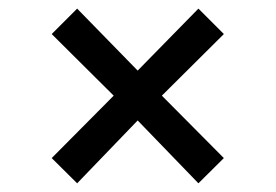

<svg xmlns="http://www.w3.org/2000/svg" viewBox="-20 -541 640 446"><path d="M159.2 -115.2 100.1 -173.8 244.1 -318.8 100.1 -461.9 159.2 -521 299.8 -377 440.9 -521 500 -461.9 356 -318.8 500 -173.8 440.9 -115.2 299.8 -261.2Z"/></svg>

Font: Apfel Grotezk
Style: Regular
Weight: 400
Designer: Luigi Gorlero
Foundry: © 2023, Luigi Gorlero & Collletttivo
Version: Version 2.000;Glyphs 3.2 (3217)